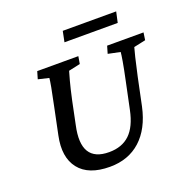

<svg xmlns="http://www.w3.org/2000/svg" viewBox="-129 -843 952 973"><g transform="rotate(-20 346.5 -356.5)"><path d="M120.1 -573.2H341.8L335 -533.2L272.5 -519.5Q268.6 -506.8 258.8 -470.7Q249 -434.6 235.4 -372.1L210 -249Q189.5 -155.3 217.8 -108.9Q246.1 -62.5 323.2 -62.5Q392.6 -62.5 434.6 -102.5Q476.6 -142.6 494.1 -227.5L524.4 -372.1Q538.1 -436.5 543.9 -471.2Q549.8 -505.9 550.8 -519.5L485.4 -533.2L497.1 -573.2H693.4L687.5 -533.2L624 -519.5Q620.1 -506.8 611.3 -470.7Q602.5 -434.6 588.9 -372.1L557.6 -222.7Q533.2 -110.4 467.3 -50.8Q401.4 8.8 301.8 8.8Q186.5 8.8 136.2 -55.2Q85.9 -119.1 109.4 -230.5L138.7 -372.1Q152.3 -436.5 158.7 -471.2Q165 -505.9 166 -519.5L108.4 -533.2ZM311.5 -720.7H599.6L586.9 -663.1H299.8Z"/></g></svg>

Font: Crimson Pro Medium
Style: Italic
Weight: 500
Italic angle: -12°
Designer: Jacques Le Bailly
Foundry: Baron von Fonthausen
Version: Version 1.003